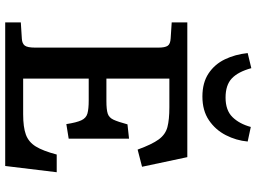

<svg xmlns="http://www.w3.org/2000/svg" viewBox="-144 -842 986 738"><g transform="rotate(90 349.0 -473.0)"><path d="M66 0V-60L129 -64Q147 -65 155 -75Q163 -85 163 -115V-589Q163 -614 156 -624.5Q149 -635 127 -636L66 -640V-700H584L621 -526L555 -509Q535 -564 516 -590Q497 -616 468.5 -623.5Q440 -631 392 -631H282V-389H368Q401 -389 416.5 -394Q432 -399 440 -416Q448 -433 458 -470L513 -476V-244L457 -235Q451 -274 442.5 -292.5Q434 -311 416.5 -316Q399 -321 366 -321H282V-69H419Q469 -69 497.5 -79.5Q526 -90 543 -117.5Q560 -145 574 -198H642L618 0ZM351 -758Q298 -758 262.5 -781.5Q227 -805 208 -844.5Q189 -884 184 -932L242 -946Q256 -895 281.5 -871Q307 -847 355 -847Q404 -847 430 -873.5Q456 -900 468 -944L524 -932Q520 -888 499.5 -848Q479 -808 442 -783Q405 -758 351 -758Z"/></g></svg>

Font: Literata 7pt Medium
Style: Regular
Weight: 500
Designer: Latin by Veronika Burian and Jose Scaglione. Greek by Irene Vlachou. Cyrillic by Vera Evstafieva.
Foundry: TypeTogether
Version: Version 3.002